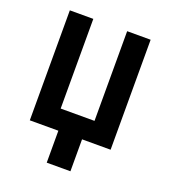

<svg xmlns="http://www.w3.org/2000/svg" viewBox="-125 -611 751 853"><g transform="rotate(20 250.0 -184.5)"><path d="M194 151V0H59V-520H170V-96H330V-520H441V0H306V151Z"/></g></svg>

Font: Iosevka Fixed
Style: Bold
Weight: 700
Monospace: yes
Designer: Belleve Invis
Foundry: Belleve Invis
Version: Version 32.3.0